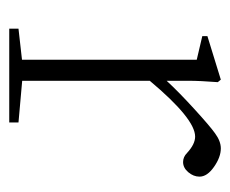

<svg xmlns="http://www.w3.org/2000/svg" viewBox="-60 -426 486 405"><g transform="rotate(90 182.5 -223.0)"><path d="M40 0V-19.5L105.5 -26.9V-395.5L55.7 -407.2V-418L147.5 -446.3L152.8 -439.9Q149.9 -402.8 149.9 -377.9V-332Q173.8 -357.9 210 -390.9Q246.1 -423.8 260.7 -434.1Q277.3 -446.3 292.5 -446.3Q311 -446.3 331.5 -431.9Q352.1 -417.5 352.1 -401.4Q352.1 -388.7 342.8 -377.7Q333.5 -366.7 321.3 -366.7Q310.5 -366.7 302.2 -375Q283.7 -392.1 267.6 -392.1Q230 -392.1 149.9 -296.4V-27.3L237.8 -19.5V0Z"/></g></svg>

Font: Elstob ExtraLight
Style: Regular
Weight: 200
Designer: Peter S. Baker
Version: Version 1.015